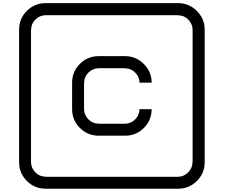

<svg xmlns="http://www.w3.org/2000/svg" viewBox="-20 -853 1413 1207"><path d="M857.5 -333.3Q856.7 -369.2 830.4 -396.2Q804.2 -423.3 766.7 -423.3V-424.2H600Q563.3 -423.3 536.2 -397.1Q509.2 -370.8 509.2 -333.3H508.3V-166.7Q509.2 -130 535.4 -102.9Q561.7 -75.8 600 -75.8V-75H766.7Q802.5 -75.8 829.6 -102.5Q856.7 -129.2 856.7 -166.7H933.3Q933.3 -97.5 884.6 -48.8Q835.8 0 766.7 0H600Q530.8 0 482.1 -48.8Q433.3 -97.5 433.3 -166.7V-333.3Q433.3 -402.5 482.1 -451.2Q530.8 -500 600 -500H766.7Q835 -500 884.2 -450.8Q933.3 -401.7 933.3 -333.3ZM1100 258.3Q1135.8 257.5 1162.9 230.8Q1190 204.2 1190 166.7H1190.8V-666.7Q1190 -702.5 1163.8 -729.6Q1137.5 -756.7 1100 -756.7V-757.5H266.7Q230 -756.7 202.9 -730.4Q175.8 -704.2 175.8 -666.7H175V166.7Q175.8 203.3 202.1 230.4Q228.3 257.5 266.7 257.5V258.3ZM1100 333.3H266.7Q197.5 333.3 148.8 284.6Q100 235.8 100 166.7V-666.7Q100 -735.8 148.8 -784.6Q197.5 -833.3 266.7 -833.3H1100Q1168.3 -833.3 1217.5 -784.2Q1266.7 -735 1266.7 -666.7V166.7Q1266.7 235.8 1217.9 284.6Q1169.2 333.3 1100 333.3Z"/></svg>

Font: 0xA000-Squarish
Style: Squareish
Weight: 400
Version: Version 0.1